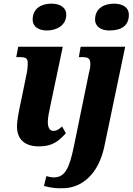

<svg xmlns="http://www.w3.org/2000/svg" viewBox="-20 -792 726 1052"><path d="M237 -625C290 -625 343 -653 343 -711C343 -754 305 -772 262 -772C211 -772 159 -749 159 -685C159 -644 194 -625 237 -625ZM579 -625C649 -625 686 -654 686 -711C686 -754 648 -772 605 -772C554 -772 501 -749 501 -685C501 -644 537 -625 579 -625ZM193 10C275 10 307 -26 341 -62L320 -99C297 -79 290 -75 272 -75C250 -75 242 -97 242 -125C242 -148 249 -180 257 -218L324 -536H80L69 -479H88C123 -479 132 -471 132 -446C132 -427 130 -403 123 -374L99 -256C81 -176 73 -126 73 -100C73 -31 113 10 193 10ZM334 239C423 235 519 169 552 9L666 -536H422L412 -479H431C465 -479 475 -470 475 -442C475 -420 471 -408 467 -391L385 9C359 136 334 180 274 180C263 180 243 176 234 173L221 227C266 238 287 241 334 239Z"/></svg>

Font: Noto Serif SemiCondensed Extra
Style: Italic
Weight: 800
Width: 4
Italic angle: -12°
Designer: Monotype Design Team
Foundry: Monotype Imaging Inc.
Version: Version 1.901